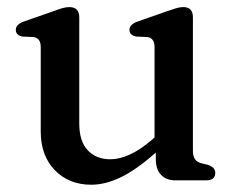

<svg xmlns="http://www.w3.org/2000/svg" viewBox="-20 -496 650 528"><path d="M92 -134.5V-366.5Q92 -390.5 73.5 -394L41 -395.5Q23.5 -399.5 23.5 -414Q23.5 -429 46 -437L125 -464.5Q140.5 -470.5 151.2 -473.5Q162 -476.5 170.5 -476.5Q198 -476.5 198 -448.5V-156Q198 -107.5 221.2 -82.8Q244.5 -58 283.5 -58Q308.5 -58 337.5 -71.2Q366.5 -84.5 399.5 -113L405 -118V-366.5Q405 -390.5 386.5 -394L354 -395.5Q336 -399.5 336 -414Q336 -429 359 -437L437.5 -464.5Q453 -470 463.8 -473.2Q474.5 -476.5 484 -476.5Q510.5 -476.5 510.5 -448.5V-81.5Q510.5 -66 516.2 -58.2Q522 -50.5 532 -47.5L552.5 -42.5Q572 -35.5 572 -20.5Q572 0 546 0H462.5Q437.5 0 423 -15Q408.5 -30 408.5 -58V-76.5Q355.5 -29.5 312.8 -8.8Q270 12 231 12Q169.5 12 130.8 -28Q92 -68 92 -134.5Z"/></svg>

Font: Fraunces 9pt Soft
Style: Regular
Weight: 400
Version: Version 1.000;[0bf87f6ff]